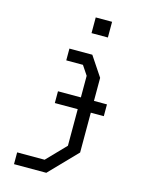

<svg xmlns="http://www.w3.org/2000/svg" viewBox="-139 -837 878 1134"><g transform="rotate(15 300.0 -270.0)"><path d="M199.5 -533H339.5L419.5 -413V43.5L257.5 211H60V139H228L339.5 23.5V-404L301.5 -461H199.5ZM302 -655V-751H402V-655ZM499 -200H199.5V-272H499Z"/></g></svg>

Font: Kode Mono
Style: Regular
Weight: 400
Monospace: yes
Designer: Isa Ozler
Foundry: Kadena LLC
Version: Version 1.000;gftools[0.9.28]